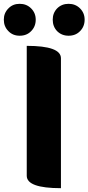

<svg xmlns="http://www.w3.org/2000/svg" viewBox="-54 -985 463 1005"><path d="M265 0Q86 0 86 -65V-745Q265 -745 265 -680V0ZM49 -798Q13 -798 -10 -822Q-34 -846 -34 -882Q-34 -917 -10 -941Q13 -965 49 -965Q85 -965 109 -941Q133 -917 133 -882Q133 -846 109 -822Q86 -798 49 -798ZM305 -798Q269 -798 245 -822Q222 -846 222 -882Q222 -917 245 -941Q269 -965 305 -965Q341 -965 365 -941Q389 -917 389 -882Q389 -846 365 -822Q342 -798 305 -798Z"/></svg>

Font: Swei Half Moon CJK SC
Style: Black
Weight: 900
Version: Version 2.071